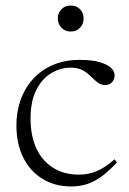

<svg xmlns="http://www.w3.org/2000/svg" viewBox="-20 -661 466 691"><path d="M267 -445.5Q310.5 -445.5 338.2 -437.5Q366 -429.5 379.2 -417Q392.5 -404.5 392.5 -390.5Q392.5 -380.5 388.2 -372.2Q384 -364 376.2 -359.5Q368.5 -355 358.5 -355Q346 -355 336 -361.2Q326 -367.5 316.8 -376.8Q307.5 -386 296.5 -395.5Q285.5 -405 270.8 -411.2Q256 -417.5 234.5 -417.5Q196.5 -417.5 163.2 -397Q130 -376.5 110 -336Q90 -295.5 90 -234.5Q90 -171.5 111.2 -126.2Q132.5 -81 171.5 -56.8Q210.5 -32.5 264.5 -32.5Q298.5 -32.5 328.2 -45Q358 -57.5 392 -87.5L401 -76.5Q372.5 -46 347 -27Q321.5 -8 294.8 1Q268 10 236 10Q177 10 132.5 -17.5Q88 -45 63.5 -94.5Q39 -144 39 -210Q39 -258 54 -300.8Q69 -343.5 98.2 -376Q127.5 -408.5 170 -427Q212.5 -445.5 267 -445.5ZM234.5 -547.5Q213.5 -547.5 200.8 -561.5Q188 -575.5 188 -594.5Q188 -613.5 200.8 -627.2Q213.5 -641 234.5 -641Q256 -641 268.5 -627.2Q281 -613.5 281 -594.5Q281 -575.5 268.5 -561.5Q256 -547.5 234.5 -547.5Z"/></svg>

Font: Newsreader 24pt Light
Style: Regular
Weight: 300
Designer: Hugues Gentile
Foundry: Production Type
Version: Version 1.003